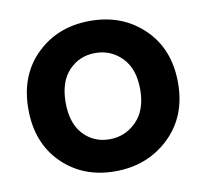

<svg xmlns="http://www.w3.org/2000/svg" viewBox="-68 -637 774 720"><g transform="rotate(-10 319.0 -277.0)"><path d="M604 -277Q604 -149 521 -70Q438 9 315 9Q193 9 113.5 -69.5Q34 -148 34 -277Q34 -406 115 -484.5Q196 -563 319 -563Q442 -563 523 -484.5Q604 -406 604 -277ZM460 -277Q460 -356 418.5 -398.5Q377 -441 317 -441Q257 -441 216.5 -398.5Q176 -356 176 -277Q176 -198 215.5 -155.5Q255 -113 315 -113Q375 -113 417.5 -156Q460 -199 460 -277Z"/></g></svg>

Font: SVN-Poppins SemiBold
Style: Regular
Weight: 600
Designer: Ninad Kale (Devanagari), Jonny Pinhorn (Latin)
Foundry: Indian Type Foundry
Version: Version 3.002 2017